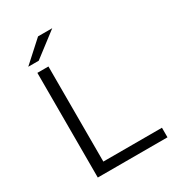

<svg xmlns="http://www.w3.org/2000/svg" viewBox="-208 -997 1005 1112"><g transform="rotate(-30 294.5 -440.5)"><path d="M86 -757 223 -881H318L156 -757ZM114 0V-700H188V-64H580V0Z"/></g></svg>

Font: Montserrat Alternates
Style: Regular
Weight: 400
Designer: Julieta Ulanovsky
Foundry: Julieta Ulanovsky
Version: Version 7.200;PS 007.200;hotconv 1.0.88;makeotf.lib2.5.64775